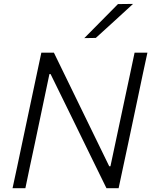

<svg xmlns="http://www.w3.org/2000/svg" viewBox="-20 -990 796 1010"><path d="M46 0Q59 -59.5 70.8 -115Q82.5 -170.5 96.5 -237L146.5 -473Q161 -540.5 172.8 -597Q184.5 -653.5 197.5 -713H263.5Q310 -617.5 354 -527.2Q398 -437 440 -350.5L554.5 -115.5H561L637 -473Q651.5 -541 663.5 -597Q675.5 -653 688 -713H755.5Q742.5 -653.5 730.5 -597Q718.5 -540.5 704.5 -473L654.5 -236.5Q640.5 -170.5 628.5 -115Q616.5 -59.5 604 0H540Q500.5 -80.5 457.2 -169Q414 -257.5 362 -364L246 -600.5H240L163.5 -236.5Q149 -170 137.5 -115Q126 -60 113.5 0ZM423.5 -789.5Q469 -835.5 512.5 -879.5Q556 -923.5 600.5 -968.5L680 -969.5Q630 -923.5 581.5 -879.2Q533 -835 484 -790.5Z"/></svg>

Font: Commissioner Light
Style: Italic
Weight: 300
Italic angle: -12°
Designer: Kostas Bartsokas
Foundry: Kostas Bartsokas
Version: Version 1.000; ttfautohint (v1.8.3)